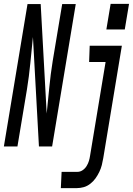

<svg xmlns="http://www.w3.org/2000/svg" viewBox="-60 -756 686 991"><path d="M489 -604 511 -736H606L584 -604ZM-40 0 82 -735H150L181 -170Q188 -238 194.5 -305.5Q201 -373 212 -441L261 -735H331L209 0H141L110 -565Q103 -497 96.5 -429.5Q90 -362 79 -294L30 0ZM254 215 258 131H340Q354 131 366.5 122.5Q379 114 387 101Q395 88 399 74.5Q403 61 405 47L485 -436H400L403 -520H569L473 60Q470 78 465.5 96Q461 114 452.5 131.5Q444 149 433 164.5Q422 180 406 192.5Q390 205 372 210Q354 215 336 215Z"/></svg>

Font: Iosevka SS04 Md Ex Obl
Style: Regular
Weight: 500
Width: 7
Italic angle: -9°
Monospace: yes
Designer: Belleve Invis
Foundry: Belleve Invis
Version: Version 19.0.0; ttfautohint (v1.8.4)